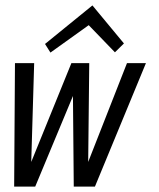

<svg xmlns="http://www.w3.org/2000/svg" viewBox="-20 -688 586 708"><path d="M518.1 -455.1 330.1 0H252L249 -334L109.9 0H32.2L35.2 -455.1H106L95.2 -90.8L243.2 -455.1H309.1L305.2 -90.8L448.2 -455.1ZM437 -527.8 403.8 -495.1 307.1 -595.2 166 -494.1 146 -525.9 320.8 -668Z"/></svg>

Font: Anonymous Pro
Style: Italic
Weight: 400
Italic angle: -12°
Monospace: yes
Designer: Mark Simonson
Version: Version 1.003